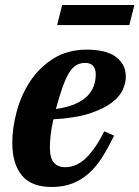

<svg xmlns="http://www.w3.org/2000/svg" viewBox="-20 -734 556 766"><path d="M186 12Q105 12 67 -34.5Q29 -81 29 -164Q29 -223 46.5 -288.5Q64 -354 100 -409Q136 -464 192.5 -500Q249 -536 327 -536Q360 -536 388.5 -530Q417 -524 437.5 -510.5Q458 -497 470 -476.5Q482 -456 482 -427Q482 -404 470 -376.5Q458 -349 426 -324.5Q394 -300 338 -281.5Q282 -263 193 -258Q185 -223 182 -195Q179 -167 179 -146Q179 -103 195 -85Q211 -67 240 -67Q286 -67 324 -104.5Q362 -142 396 -210L435 -193Q412 -145 388 -107Q364 -69 334.5 -42.5Q305 -16 268.5 -2Q232 12 186 12ZM203 -299Q250 -306 280.5 -319.5Q311 -333 329 -351.5Q347 -370 354.5 -392Q362 -414 362 -438Q362 -459 351.5 -471Q341 -483 320 -483Q299 -483 283.5 -473.5Q268 -464 255 -442.5Q242 -421 229.5 -386Q217 -351 203 -299ZM228 -714H516L496 -634H208Z"/></svg>

Font: IBM Plex Serif
Style: Bold Italic
Weight: 700
Italic angle: -14°
Designer: Mike Abbink, Paul van der Laan, Pieter van Rosmalen
Foundry: Bold Monday
Version: Version 3.001